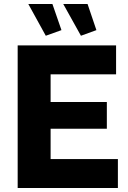

<svg xmlns="http://www.w3.org/2000/svg" viewBox="-20 -936 639 956"><path d="M295 -916H416L460 -786L383 -758ZM121 -916H241L286 -786L208 -758ZM567 -144V0H68V-710H558V-566H232V-428H512V-295H232V-144Z"/></svg>

Font: Boldmen
Style: Bold
Weight: 700
Designer: Matt McInerney, Pablo Impallari, Rodrigo Fuenzalida
Foundry: LIVING CONCEPT
Version: Version 1.000